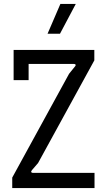

<svg xmlns="http://www.w3.org/2000/svg" viewBox="-20 -953 541 973"><path d="M42 0H459V-77H146C138 -77 135 -83 142 -91L173 -127L458 -647V-700H49V-547H125V-629H355C363 -629 367 -623 359 -615L330 -579L42 -53ZM221 -782H284L364 -933H286Z"/></svg>

Font: Finlandica
Style: Regular
Weight: 400
Designer: Niklas Ekholm, Juho Hiilivirta, Jaakko Suomalainen
Foundry: Helsinki Type Studio
Version: Version 2.000;Glyphs 3.2 (3202)